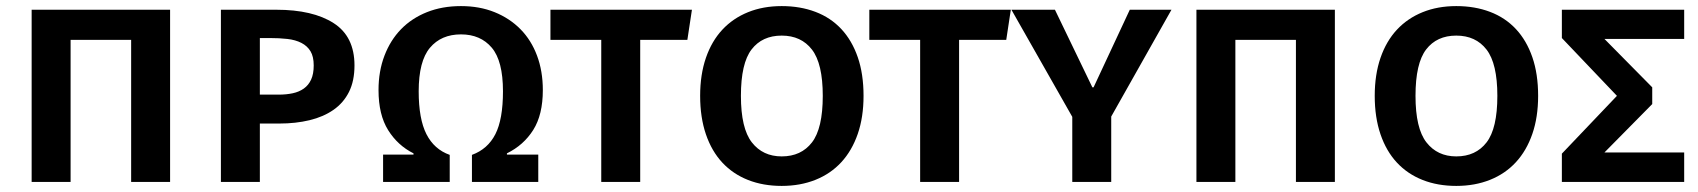

<svg xmlns="http://www.w3.org/2000/svg" viewBox="-20 -598 5582 631"><path d="M411 0V-467H212V0H84V-566H539V0Z M1011 -383Q1011 -412 1000.5 -429.5Q990 -447 970.5 -457Q951 -467 924.5 -470Q898 -473 866 -473H834V-287H896Q921 -287 942 -291.5Q963 -296 978.5 -307Q994 -318 1002.5 -336.5Q1011 -355 1011 -383ZM1145 -383Q1145 -332 1127 -296Q1109 -260 1076 -237Q1043 -214 997.5 -203Q952 -192 898 -192H834V0H706V-566H888Q1008 -566 1076.5 -522Q1145 -478 1145 -383Z M1495 -485Q1430 -485 1393 -441Q1356 -397 1356 -298Q1356 -207 1381.5 -157Q1407 -107 1458 -89V0H1239V-90H1339V-94Q1287 -120 1255.5 -170.5Q1224 -221 1224 -302Q1224 -364 1243.5 -415Q1263 -466 1298 -502Q1333 -538 1383 -558Q1433 -578 1495 -578Q1556 -578 1605.5 -558Q1655 -538 1690.5 -502Q1726 -466 1745 -415Q1764 -364 1764 -302Q1764 -221 1732.5 -171Q1701 -121 1646 -94V-90H1749V0H1531V-89Q1583 -108 1608 -157Q1633 -206 1633 -298Q1633 -398 1596 -441.5Q1559 -485 1495 -485Z M2084 -467V0H1956V-467H1789V-566H2254L2239 -467Z M2818 -283Q2818 -213 2799 -158Q2780 -103 2745 -65Q2710 -27 2660 -7Q2610 13 2549 13Q2488 13 2438.5 -6.5Q2389 -26 2354 -63.5Q2319 -101 2300 -156.5Q2281 -212 2281 -283Q2281 -353 2300 -408Q2319 -463 2354 -500.5Q2389 -538 2438.5 -558Q2488 -578 2549 -578Q2610 -578 2660 -559Q2710 -540 2745 -502.5Q2780 -465 2799 -410Q2818 -355 2818 -283ZM2684 -283Q2684 -389 2648.5 -435Q2613 -481 2549 -481Q2485 -481 2450 -435.5Q2415 -390 2415 -283Q2415 -176 2451 -130Q2487 -84 2549 -84Q2613 -84 2648.5 -130Q2684 -176 2684 -283Z M3132 -467V0H3004V-467H2837V-566H3302L3287 -467Z M3632 -215V0H3504V-214L3304 -566H3447L3570 -311H3574L3693 -566H3830Z M4239 0V-467H4040V0H3912V-566H4367V0Z M5035 -283Q5035 -213 5016 -158Q4997 -103 4962 -65Q4927 -27 4877 -7Q4827 13 4766 13Q4705 13 4655.5 -6.5Q4606 -26 4571 -63.5Q4536 -101 4517 -156.5Q4498 -212 4498 -283Q4498 -353 4517 -408Q4536 -463 4571 -500.5Q4606 -538 4655.5 -558Q4705 -578 4766 -578Q4827 -578 4877 -559Q4927 -540 4962 -502.5Q4997 -465 5016 -410Q5035 -355 5035 -283ZM4901 -283Q4901 -389 4865.5 -435Q4830 -481 4766 -481Q4702 -481 4667 -435.5Q4632 -390 4632 -283Q4632 -176 4668 -130Q4704 -84 4766 -84Q4830 -84 4865.5 -130Q4901 -176 4901 -283Z M5410 -256 5253 -97H5515V0H5113V-93L5294 -283L5113 -473V-566H5515V-470H5253L5410 -311Z"/></svg>

Font: Qnwhxotralxmqkhsjrfbfhwcoqn
Style: Regular
Weight: 500
Designer: Carrois Corporate & Edenspiekermann
Foundry: Carrois Corporate GbR & Edenspiekermann AG
Version: Version 2.001